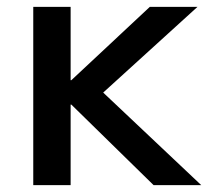

<svg xmlns="http://www.w3.org/2000/svg" viewBox="-20 -540 630 560"><path d="M77 0V-520H186V-306H188L417 -520H556L281 -270L567 0H428L188 -235H186V0Z"/></svg>

Font: M PLUS 1 Medium
Style: Regular
Weight: 500
Designer: Coji Morishita
Foundry: UNDERFOREST DESIGN
Version: Version 1.001